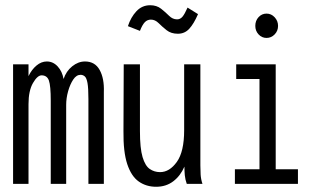

<svg xmlns="http://www.w3.org/2000/svg" viewBox="-20 -703 1240 734"><path d="M30 0V-457H89V-412Q101 -437 119.5 -452.5Q138 -468 159 -468Q183 -468 200.5 -449Q218 -430 223 -401Q233 -431 256 -449.5Q279 -468 305 -468Q343 -468 361 -435.5Q379 -403 377 -351V0H318V-324Q318 -366 314.5 -385.5Q311 -405 304 -411Q297 -417 288 -417Q272 -417 260 -399Q248 -381 240.5 -354.5Q233 -328 233 -302V0H174V-318Q174 -375 167 -395Q160 -415 139 -415Q123 -415 106 -385.5Q89 -356 89 -305V0Z M577 11Q539 11 510.5 -9Q482 -29 466.5 -75.5Q451 -122 452 -202L453 -457H515V-202Q515 -136 525 -102.5Q535 -69 552.5 -57Q570 -45 592 -45Q628 -45 656 -84Q684 -123 684 -205V-457H746V-71Q746 -53 747 -35.5Q748 -18 754 0H694Q688 -17 686.5 -33Q685 -49 685 -66Q670 -31 642.5 -10Q615 11 577 11ZM697 -674 737 -649Q721 -612 703.5 -593Q686 -574 660 -574Q634 -574 617 -587.5Q600 -601 586.5 -614.5Q573 -628 557 -628Q543 -628 533.5 -618Q524 -608 515 -585L469 -603Q480 -637 501.5 -660Q523 -683 554 -683Q579 -683 596 -669.5Q613 -656 626.5 -642.5Q640 -629 657 -629Q669 -629 677.5 -639Q686 -649 697 -674Z M878 0V-56H972V-401H883V-457H1034V-56H1119V0ZM999 -558Q981 -558 968.5 -571.5Q956 -585 956 -604Q956 -624 968.5 -637.5Q981 -651 999 -651Q1017 -651 1030 -637Q1043 -623 1043 -604Q1043 -585 1030 -571.5Q1017 -558 999 -558Z"/></svg>

Font: Inconsolata Condensed
Style: Regular
Weight: 400
Width: 3
Monospace: yes
Designer: Raph Levien, Cyreal, Brenton Simpson
Foundry: Raph Levien, Cyreal, Google
Version: Version 3.000; ttfautohint (v1.8.2.53-6de2)